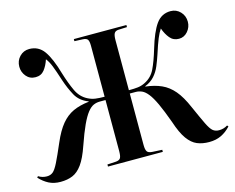

<svg xmlns="http://www.w3.org/2000/svg" viewBox="-111 -894 1302 1062"><g transform="rotate(-15 540.5 -363.5)"><path d="M113 14Q75 14 46.5 -0.5Q18 -15 -7 -42L-1 -49Q21 -35 47 -35Q68 -35 82 -46.5Q96 -58 113.5 -93Q131 -128 161 -198Q188 -261 218 -297Q248 -333 286 -350.5Q324 -368 377 -374V-376Q327 -395 304.5 -436.5Q282 -478 266 -526Q247 -585 235.5 -614Q224 -643 209 -662Q198 -628 179.5 -604.5Q161 -581 129 -581Q96 -581 76 -605Q56 -629 56 -660Q56 -694 78.5 -717.5Q101 -741 134 -741Q187 -741 218 -697.5Q249 -654 275 -563Q293 -504 314 -459Q335 -414 376 -394Q396 -384 417 -381Q438 -378 469 -378V-670Q469 -695 462.5 -705Q456 -715 435 -716L387 -718V-730H688V-718L639 -716Q621 -715 614.5 -703.5Q608 -692 608 -665V-378Q639 -378 660 -380.5Q681 -383 701 -393Q742 -413 762 -454.5Q782 -496 802 -563Q829 -654 860 -697.5Q891 -741 943 -741Q976 -741 998.5 -717.5Q1021 -694 1021 -660Q1021 -629 1000.5 -605Q980 -581 950 -581Q918 -581 898.5 -604.5Q879 -628 867 -662Q854 -643 842 -614Q830 -585 811 -526Q801 -496 788.5 -466Q776 -436 755 -412.5Q734 -389 701 -376V-374Q753 -368 792 -350.5Q831 -333 861.5 -297Q892 -261 919 -198Q950 -128 967 -93Q984 -58 998 -46.5Q1012 -35 1033 -35Q1060 -35 1082 -49L1088 -42Q1063 -15 1033 -0.5Q1003 14 964 14Q925 14 895 1.5Q865 -11 840 -45.5Q815 -80 793 -147Q768 -216 748.5 -258Q729 -300 711.5 -322Q694 -344 677 -351.5Q660 -359 642 -359H608V-65Q608 -37 615.5 -26.5Q623 -16 645 -15L701 -12V0H387V-12L438 -15Q457 -17 463 -28Q469 -39 469 -68V-359H436Q417 -359 400 -351.5Q383 -344 365.5 -322Q348 -300 328.5 -258Q309 -216 285 -147Q262 -80 237 -45.5Q212 -11 182 1.5Q152 14 113 14Z"/></g></svg>

Font: Literata 72pt SemiBold
Style: Regular
Weight: 600
Designer: Latin by Veronika Burian and Jose Scaglione. Greek by Irene Vlachou. Cyrillic by Vera Evstafieva.
Foundry: TypeTogether
Version: Version 3.002